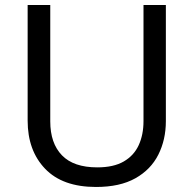

<svg xmlns="http://www.w3.org/2000/svg" viewBox="-20 -734 771 764"><path d="M640 -252Q640 -178 610 -118.5Q580 -59 518.5 -24.5Q457 10 362 10Q229 10 159.5 -62.5Q90 -135 90 -254V-714H180V-251Q180 -164 226.5 -116Q273 -68 367 -68Q432 -68 472.5 -91.5Q513 -115 532 -156.5Q551 -198 551 -252V-714H640Z"/></svg>

Font: Noto Sans Tamil
Style: Regular
Weight: 400
Designer: Jelle Bosma - Monotype Design Team
Foundry: Monotype Imaging Inc.
Version: Version 2.003